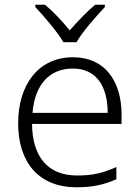

<svg xmlns="http://www.w3.org/2000/svg" viewBox="-20 -785 592 815"><path d="M249 -606H305C329 -649 388 -716 425 -755V-765H384C348 -735 308 -693 276 -656C246 -693 207 -735 171 -765H130V-755C167 -716 224 -649 249 -606ZM290 -542C142 -542 57 -424 57 -262C57 -95 145 10 305 10C373 10 421 -1 474 -24V-76C415 -50 373 -40 307 -40C185 -40 117 -118 116 -259H496V-298C496 -440 426 -542 290 -542ZM289 -494C390 -494 437 -418 437 -306H118C128 -427 191 -494 289 -494Z"/></svg>

Font: Noto Sans Gujarati UI Light
Style: Regular
Weight: 300
Designer: Jelle Bosma - Monotype Design Team, Universal Thirst
Foundry: Monotype Imaging Inc.
Version: Version 2.106